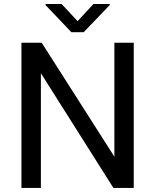

<svg xmlns="http://www.w3.org/2000/svg" viewBox="-20 -920 761 940"><path d="M85 -710.9H184.1L540 -152.8V-710.9H634.8V0H535.2L180.2 -561.5V0H85ZM203.1 -895V-900.4H281.7L359.9 -816.4L437.5 -900.4H517.1V-895L389.6 -762.2H329.6Z"/></svg>

Font: Bert Sans Medium
Style: Regular
Weight: 500
Designer: Christian Robertson, Adam Twardoch, & Cristiano Sobral
Foundry: Google
Version: Version 12.135;January 10, 2020;FontCreator 12.0.0.2547 64-b